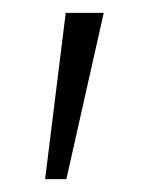

<svg xmlns="http://www.w3.org/2000/svg" viewBox="-20 -720 233 298"><path d="M50 -442 82 -700H141L83 -442Z"/></svg>

Font: Readex Pro ExtraLight
Style: Regular
Weight: 200
Designer: Bonnie Shaver-Troup, Thomas Jockin
Foundry: Lexend
Version: Version 1.203; ttfautohint (v1.8.3)